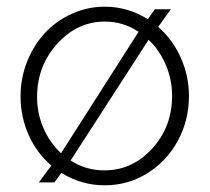

<svg xmlns="http://www.w3.org/2000/svg" viewBox="-20 -549 632 579"><path d="M457 -467.8Q500.5 -430.2 525.1 -375.2Q549.8 -320.3 549.8 -258.8Q549.8 -187 516.8 -125.5Q483.9 -64 425.3 -27.1Q366.7 9.8 295.9 9.8Q225.1 9.8 165 -27.8L144 1H97.2L134.8 -49.8Q90.8 -87.4 66.4 -142.1Q42 -196.8 42 -258.8Q42 -313 61.5 -362.5Q81.1 -412.1 114.7 -448.7Q148.4 -485.4 195.8 -507.1Q243.2 -528.8 295.9 -528.8Q365.7 -528.8 425.8 -491.2L446.8 -521H495.1ZM91.8 -256.8Q91.8 -207 111.1 -162.6Q130.4 -118.2 164.1 -86.9L397.9 -453.1Q352.1 -483.9 295.9 -483.9Q212.9 -483.9 152.3 -416.7Q91.8 -349.6 91.8 -256.8ZM294.9 -35.2Q378.9 -35.2 439 -101.1Q499 -167 499 -259.8Q499 -309.1 480 -353.5Q460.9 -397.9 428.2 -429.2L192.9 -64.9Q239.3 -35.2 294.9 -35.2Z"/></svg>

Font: Rawline Light
Style: Regular
Weight: 300
Designer: Matt McInerney, Pablo Impallari, Rodrigo Fuenzalida
Foundry: Matt McInerney, Pablo Impallari, Rodrigo Fuenzalida
Version: Version 4.020;PS 004.020;hotconv 1.0.88;makeotf.lib2.5.64775